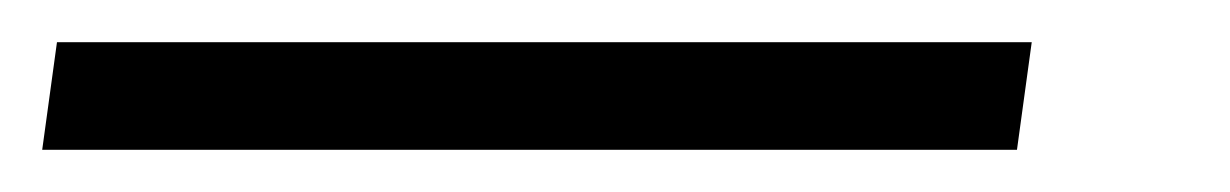

<svg xmlns="http://www.w3.org/2000/svg" viewBox="-46 51 583 91"><path d="M-19 71H443L436 122H-26Z"/></svg>

Font: Fira Sans Light
Style: Italic
Weight: 300
Italic angle: -8°
Designer: bBox Type GmbH & Carrois Corporate GbR & Edenspiekermann AG
Foundry: bBox Type GmbH & Carrois Corporate GbR & Edenspiekermann AG
Version: Version 4.301